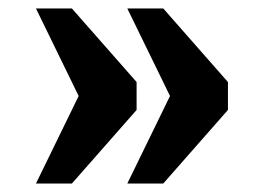

<svg xmlns="http://www.w3.org/2000/svg" viewBox="-20 -497 623 454"><path d="M281 -63 382 -270 281 -477H366L519 -303V-237L366 -63ZM65 -63 166 -270 65 -477H150L303 -303V-237L150 -63Z"/></svg>

Font: Noto Serif Ethiopic Black
Style: Regular
Weight: 900
Designer: Monotype Design Team
Foundry: Monotype Imaging Inc.
Version: Version 2.102; ttfautohint (v1.8.4.7-5d5b)